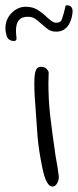

<svg xmlns="http://www.w3.org/2000/svg" viewBox="-87 -689 288 710"><path d="M41 -338Q40 -355 40 -382Q40 -416 45.5 -429Q51 -442 64 -442Q75 -442 81.5 -437.5Q88 -433 93 -423L92 -383Q92 -319 98.5 -262Q105 -205 119 -109Q127 -67 130 -40Q132 -26 125 -12.5Q118 1 107 1Q84 1 70 -66.5Q56 -134 52 -183Q48 -232 41 -338ZM-67 -584Q-67 -618 -44 -641Q-21 -664 8 -664Q33 -664 50.5 -653.5Q68 -643 87 -625Q98 -615 105.5 -610Q113 -605 120 -605Q134 -605 138.5 -611.5Q143 -618 149 -641Q150 -646 156 -669Q185 -672 181 -640Q177 -608 161.5 -590Q146 -572 121 -572Q104 -572 93 -579Q82 -586 67 -600Q52 -614 41.5 -620.5Q31 -627 15 -627Q-7 -627 -17.5 -614Q-28 -601 -28 -575Q-28 -567 -26 -549V-546Q-26 -535 -42 -538Q-57 -541 -62 -555Q-67 -572 -67 -584Z"/></svg>

Font: Indie Flower
Style: Regular
Weight: 400
Designer: Kimberly Geswein
Foundry: Kimberly Geswein
Version: Version 2.000